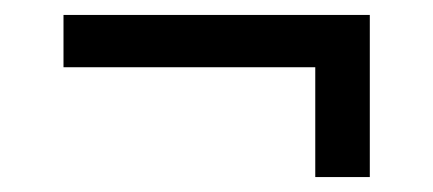

<svg xmlns="http://www.w3.org/2000/svg" viewBox="-20 -378 580 257"><path d="M402 -141V-288H65V-358H475V-141Z"/></svg>

Font: Carrois Gothic
Style: Regular
Weight: 400
Designer: Ralph du Carrois
Foundry: Ralph du Carrois
Version: Version 1.001